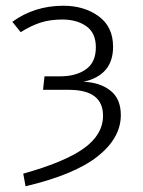

<svg xmlns="http://www.w3.org/2000/svg" viewBox="-20 -554 498 669"><path d="M69 95 61 51Q205 11 272 -37Q339 -85 339 -151Q339 -241 220 -241H130L135 -288H189Q245 -288 279.5 -312.5Q314 -337 314 -389Q314 -439 281 -462.5Q248 -486 197 -486Q155 -486 122 -475.5Q89 -465 52 -442L23 -478Q100 -534 201 -534Q273 -534 323.5 -497.5Q374 -461 374 -391Q374 -292 271 -269Q328 -267 364.5 -238.5Q401 -210 401 -153Q401 -73 320 -9Q239 55 69 95Z"/></svg>

Font: Trujillo Light
Style: Regular
Weight: 300
Designer: Fira Sans original fonts by bBox Type GmbH, Carrois Corporate GbR, & Edenspiekermann AG / Changes by Cristiano Sobral
Foundry: Fira Sans original fonts by bBox Type GmbH, Carrois Corporate GbR, & Edenspiekermann AG / Changes by Cristiano Sobral
Version: Version 4.301;July 28, 2020;FontCreator 13.0.0.2655 64-bit